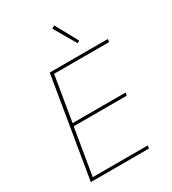

<svg xmlns="http://www.w3.org/2000/svg" viewBox="-220 -1046 1040 1161"><g transform="rotate(-30 300.0 -465.5)"><path d="M65 0 181 -698H587L584 -678H200L148 -364H518L514 -344H144L90 -20H474L471 0ZM327 -920 347 -931 432 -776 416 -767Z"/></g></svg>

Font: IBM Plex Mono Thin
Style: Italic
Weight: 100
Italic angle: -9°
Monospace: yes
Designer: Mike Abbink, Paul van der Laan, Pieter van Rosmalen
Foundry: Bold Monday
Version: Version 2.3